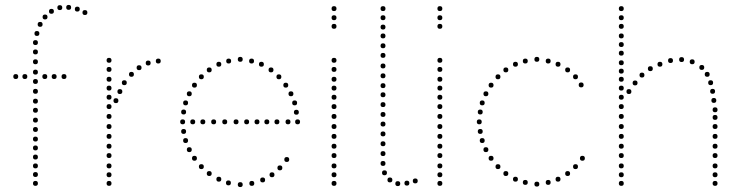

<svg xmlns="http://www.w3.org/2000/svg" viewBox="-20 -755 3015 780"><path d="M124 -180Q114 -180 114 -190Q114 -200 124 -200Q134 -200 134 -190Q134 -180 124 -180ZM124 -144Q114 -144 114 -154Q114 -164 124 -164Q134 -164 134 -154Q134 -144 124 -144ZM124 -107Q114 -107 114 -117Q114 -127 124 -127Q134 -127 134 -117Q134 -107 124 -107ZM124 -71Q114 -71 114 -81Q114 -91 124 -91Q134 -91 134 -81Q134 -71 124 -71ZM124 0Q114 0 114 -10Q114 -20 124 -20Q134 -20 134 -10Q134 0 124 0ZM124 -494Q114 -494 114 -504Q114 -514 124 -514Q134 -514 134 -504Q134 -494 124 -494ZM124 -452Q114 -452 114 -462Q114 -472 124 -472Q134 -472 134 -462Q134 -452 124 -452ZM124 -414Q114 -414 114 -424Q114 -434 124 -434Q134 -434 134 -424Q134 -414 124 -414ZM124 -334Q114 -334 114 -344Q114 -354 124 -354Q134 -354 134 -344Q134 -334 124 -334ZM124 -297Q114 -297 114 -307Q114 -317 124 -317Q134 -317 134 -307Q134 -297 124 -297ZM124 -257Q114 -257 114 -267Q114 -277 124 -277Q134 -277 134 -267Q134 -257 124 -257ZM124 -219Q114 -219 114 -229Q114 -239 124 -239Q134 -239 134 -229Q134 -219 124 -219ZM130 -609Q120 -609 120 -619Q120 -629 130 -629Q140 -629 140 -619Q140 -609 130 -609ZM124 -572Q114 -572 114 -582Q114 -592 124 -592Q134 -592 134 -582Q134 -572 124 -572ZM124 -534Q114 -534 114 -544Q114 -554 124 -554Q134 -554 134 -544Q134 -534 124 -534ZM124 -374Q114 -374 114 -384Q114 -394 124 -394Q134 -394 134 -384Q134 -374 124 -374ZM81 -434Q71 -434 71 -444Q71 -454 81 -454Q91 -454 91 -444Q91 -434 81 -434ZM44 -434Q34 -434 34 -444Q34 -454 44 -454Q54 -454 54 -444Q54 -434 44 -434ZM162 -434Q152 -434 152 -444Q152 -454 162 -454Q172 -454 172 -444Q172 -434 162 -434ZM200 -434Q190 -434 190 -444Q190 -454 200 -454Q210 -454 210 -444Q210 -434 200 -434ZM240 -434Q230 -434 230 -444Q230 -454 240 -454Q250 -454 250 -444Q250 -434 240 -434ZM124 -36Q114 -36 114 -46Q114 -56 124 -56Q134 -56 134 -46Q134 -36 124 -36ZM143 -646Q133 -646 133 -656Q133 -666 143 -666Q153 -666 153 -656Q153 -646 143 -646ZM163 -676Q153 -676 153 -686Q153 -696 163 -696Q173 -696 173 -686Q173 -676 163 -676ZM189 -699Q179 -699 179 -709Q179 -719 189 -719Q199 -719 199 -709Q199 -699 189 -699ZM223 -714Q213 -714 213 -724Q213 -734 223 -734Q233 -734 233 -724Q233 -714 223 -714ZM259 -715Q249 -715 249 -725Q249 -735 259 -735Q269 -735 269 -725Q269 -715 259 -715ZM294 -708Q284 -708 284 -718Q284 -728 294 -728Q304 -728 304 -718Q304 -708 294 -708ZM325 -694Q315 -694 315 -704Q315 -714 325 -714Q335 -714 335 -704Q335 -694 325 -694Z M423 -231Q413 -231 413 -241Q413 -251 423 -251Q433 -251 433 -241Q433 -231 423 -231ZM423 -191Q413 -191 413 -201Q413 -211 423 -211Q433 -211 433 -201Q433 -191 423 -191ZM423 -151Q413 -151 413 -161Q413 -171 423 -171Q433 -171 433 -161Q433 -151 423 -151ZM423 -113Q413 -113 413 -123Q413 -133 423 -133Q433 -133 433 -123Q433 -113 423 -113ZM423 -71Q413 -71 413 -81Q413 -91 423 -91Q433 -91 433 -81Q433 -71 423 -71ZM423 -35Q413 -35 413 -45Q413 -55 423 -55Q433 -55 433 -45Q433 -35 423 -35ZM423 0Q413 0 413 -10Q413 -20 423 -20Q433 -20 433 -10Q433 0 423 0ZM423 -500Q413 -500 413 -510Q413 -520 423 -520Q433 -520 433 -510Q433 -500 423 -500ZM423 -387Q413 -387 413 -397Q413 -407 423 -407Q433 -407 433 -397Q433 -387 423 -387ZM423 -350Q413 -350 413 -360Q413 -370 423 -370Q433 -370 433 -360Q433 -350 423 -350ZM423 -312Q413 -312 413 -322Q413 -332 423 -332Q433 -332 433 -322Q433 -312 423 -312ZM423 -272Q413 -272 413 -282Q413 -292 423 -292Q433 -292 433 -282Q433 -272 423 -272ZM423 -423Q413 -423 413 -433Q413 -443 423 -443Q433 -443 433 -433Q433 -423 423 -423ZM423 -463Q413 -463 413 -473Q413 -483 423 -483Q433 -483 433 -473Q433 -463 423 -463ZM623 -497Q613 -497 613 -507Q613 -517 623 -517Q633 -517 633 -507Q633 -497 623 -497ZM582 -489Q572 -489 572 -499Q572 -509 582 -509Q592 -509 592 -499Q592 -489 582 -489ZM545 -470Q535 -470 535 -480Q535 -490 545 -490Q555 -490 555 -480Q555 -470 545 -470ZM514 -443Q504 -443 504 -453Q504 -463 514 -463Q524 -463 524 -453Q524 -443 514 -443ZM485 -409Q475 -409 475 -419Q475 -429 485 -429Q495 -429 495 -419Q495 -409 485 -409ZM467 -373Q457 -373 457 -383Q457 -393 467 -393Q477 -393 477 -383Q477 -373 467 -373ZM451 -336Q441 -336 441 -346Q441 -356 451 -356Q461 -356 461 -346Q461 -336 451 -336Z M956 -504Q946 -504 946 -514Q946 -524 956 -524Q966 -524 966 -514Q966 -504 956 -504ZM1002 -497Q992 -497 992 -507Q992 -517 1002 -517Q1012 -517 1012 -507Q1012 -497 1002 -497ZM1042 -484Q1032 -484 1032 -494Q1032 -504 1042 -504Q1052 -504 1052 -494Q1052 -484 1042 -484ZM1081 -461Q1071 -461 1071 -471Q1071 -481 1081 -481Q1091 -481 1091 -471Q1091 -461 1081 -461ZM1113 -433Q1103 -433 1103 -443Q1103 -453 1113 -453Q1123 -453 1123 -443Q1123 -433 1113 -433ZM1162 -364Q1152 -364 1152 -374Q1152 -384 1162 -384Q1172 -384 1172 -374Q1172 -364 1162 -364ZM1177 -327Q1167 -327 1167 -337Q1167 -347 1177 -347Q1187 -347 1187 -337Q1187 -327 1177 -327ZM1189 -250Q1179 -250 1179 -260Q1179 -270 1189 -270Q1199 -270 1199 -260Q1199 -250 1189 -250ZM1141 -399Q1131 -399 1131 -409Q1131 -419 1141 -419Q1151 -419 1151 -409Q1151 -399 1141 -399ZM1184 -289Q1174 -289 1174 -299Q1174 -309 1184 -309Q1194 -309 1194 -299Q1194 -289 1184 -289ZM909 -497Q899 -497 899 -507Q899 -517 909 -517Q919 -517 919 -507Q919 -497 909 -497ZM869 -484Q859 -484 859 -494Q859 -504 869 -504Q879 -504 879 -494Q879 -484 869 -484ZM830 -461Q820 -461 820 -471Q820 -481 830 -481Q840 -481 840 -471Q840 -461 830 -461ZM798 -433Q788 -433 788 -443Q788 -453 798 -453Q808 -453 808 -443Q808 -433 798 -433ZM749 -364Q739 -364 739 -374Q739 -384 749 -384Q759 -384 759 -374Q759 -364 749 -364ZM734 -327Q724 -327 724 -337Q724 -347 734 -347Q744 -347 744 -337Q744 -327 734 -327ZM722 -250Q712 -250 712 -260Q712 -270 722 -270Q732 -270 732 -260Q732 -250 722 -250ZM770 -399Q760 -399 760 -409Q760 -419 770 -419Q780 -419 780 -409Q780 -399 770 -399ZM726 -290Q716 -290 716 -300Q716 -310 726 -310Q736 -310 736 -300Q736 -290 726 -290ZM956 -15Q966 -15 966 -5Q966 5 956 5Q946 5 946 -5Q946 -15 956 -15ZM1003 -20Q1013 -20 1013 -10Q1013 0 1003 0Q993 0 993 -10Q993 -20 1003 -20ZM1047 -34Q1057 -34 1057 -24Q1057 -14 1047 -14Q1037 -14 1037 -24Q1037 -34 1047 -34ZM1085 -55Q1095 -55 1095 -45Q1095 -35 1085 -35Q1075 -35 1075 -45Q1075 -55 1085 -55ZM1117 -83Q1127 -83 1127 -73Q1127 -63 1117 -63Q1107 -63 1107 -73Q1107 -83 1117 -83ZM1145 -117Q1155 -117 1155 -107Q1155 -97 1145 -97Q1135 -97 1135 -107Q1135 -117 1145 -117ZM908 -22Q918 -22 918 -12Q918 -2 908 -2Q898 -2 898 -12Q898 -22 908 -22ZM869 -37Q879 -37 879 -27Q879 -17 869 -17Q859 -17 859 -27Q859 -37 869 -37ZM830 -60Q840 -60 840 -50Q840 -40 830 -40Q820 -40 820 -50Q820 -60 830 -60ZM798 -88Q808 -88 808 -78Q808 -68 798 -68Q788 -68 788 -78Q788 -88 798 -88ZM749 -157Q759 -157 759 -147Q759 -137 749 -137Q739 -137 739 -147Q739 -157 749 -157ZM734 -194Q744 -194 744 -184Q744 -174 734 -174Q724 -174 724 -184Q724 -194 734 -194ZM770 -122Q780 -122 780 -112Q780 -102 770 -102Q760 -102 760 -112Q760 -122 770 -122ZM726 -231Q736 -231 736 -221Q736 -211 726 -211Q716 -211 716 -221Q716 -231 726 -231ZM1150 -250Q1140 -250 1140 -260Q1140 -270 1150 -270Q1160 -270 1160 -260Q1160 -250 1150 -250ZM1105 -250Q1095 -250 1095 -260Q1095 -270 1105 -270Q1115 -270 1115 -260Q1115 -250 1105 -250ZM1064 -250Q1054 -250 1054 -260Q1054 -270 1064 -270Q1074 -270 1074 -260Q1074 -250 1064 -250ZM1024 -250Q1014 -250 1014 -260Q1014 -270 1024 -270Q1034 -270 1034 -260Q1034 -250 1024 -250ZM982 -250Q972 -250 972 -260Q972 -270 982 -270Q992 -270 992 -260Q992 -250 982 -250ZM939 -250Q929 -250 929 -260Q929 -270 939 -270Q949 -270 949 -260Q949 -250 939 -250ZM893 -250Q883 -250 883 -260Q883 -270 893 -270Q903 -270 903 -260Q903 -250 893 -250ZM848 -250Q838 -250 838 -260Q838 -270 848 -270Q858 -270 858 -260Q858 -250 848 -250ZM804 -250Q794 -250 794 -260Q794 -270 804 -270Q814 -270 814 -260Q814 -250 804 -250ZM763 -250Q753 -250 753 -260Q753 -270 763 -270Q773 -270 773 -260Q773 -250 763 -250Z M1337 -231Q1327 -231 1327 -241Q1327 -251 1337 -251Q1347 -251 1347 -241Q1347 -231 1337 -231ZM1337 -191Q1327 -191 1327 -201Q1327 -211 1337 -211Q1347 -211 1347 -201Q1347 -191 1337 -191ZM1337 -151Q1327 -151 1327 -161Q1327 -171 1337 -171Q1347 -171 1347 -161Q1347 -151 1337 -151ZM1337 -113Q1327 -113 1327 -123Q1327 -133 1337 -133Q1347 -133 1347 -123Q1347 -113 1337 -113ZM1337 -71Q1327 -71 1327 -81Q1327 -91 1337 -91Q1347 -91 1347 -81Q1347 -71 1337 -71ZM1337 -35Q1327 -35 1327 -45Q1327 -55 1337 -55Q1347 -55 1347 -45Q1347 -35 1337 -35ZM1337 0Q1327 0 1327 -10Q1327 -20 1337 -20Q1347 -20 1347 -10Q1347 0 1337 0ZM1337 -500Q1327 -500 1327 -510Q1327 -520 1337 -520Q1347 -520 1347 -510Q1347 -500 1337 -500ZM1337 -387Q1327 -387 1327 -397Q1327 -407 1337 -407Q1347 -407 1347 -397Q1347 -387 1337 -387ZM1337 -350Q1327 -350 1327 -360Q1327 -370 1337 -370Q1347 -370 1347 -360Q1347 -350 1337 -350ZM1337 -312Q1327 -312 1327 -322Q1327 -332 1337 -332Q1347 -332 1347 -322Q1347 -312 1337 -312ZM1337 -272Q1327 -272 1327 -282Q1327 -292 1337 -292Q1347 -292 1347 -282Q1347 -272 1337 -272ZM1337 -423Q1327 -423 1327 -433Q1327 -443 1337 -443Q1347 -443 1347 -433Q1347 -423 1337 -423ZM1337 -463Q1327 -463 1327 -473Q1327 -483 1337 -483Q1347 -483 1347 -473Q1347 -463 1337 -463ZM1337 -710Q1327 -710 1327 -720Q1327 -730 1337 -730Q1347 -730 1347 -720Q1347 -710 1337 -710ZM1337 -638Q1327 -638 1327 -648Q1327 -658 1337 -658Q1347 -658 1347 -648Q1347 -638 1337 -638ZM1337 -673Q1327 -673 1327 -683Q1327 -693 1337 -693Q1347 -693 1347 -683Q1347 -673 1337 -673Z M1667 -10Q1657 -10 1657 -20Q1657 -30 1667 -30Q1677 -30 1677 -20Q1677 -10 1667 -10ZM1536 -241Q1526 -241 1526 -251Q1526 -261 1536 -261Q1546 -261 1546 -251Q1546 -241 1536 -241ZM1536 -201Q1526 -201 1526 -211Q1526 -221 1536 -221Q1546 -221 1546 -211Q1546 -201 1536 -201ZM1536 -161Q1526 -161 1526 -171Q1526 -181 1536 -181Q1546 -181 1546 -171Q1546 -161 1536 -161ZM1536 -121Q1526 -121 1526 -131Q1526 -141 1536 -141Q1546 -141 1546 -131Q1546 -121 1536 -121ZM1536 -81Q1526 -81 1526 -91Q1526 -101 1536 -101Q1546 -101 1546 -91Q1546 -81 1536 -81ZM1542 -43Q1532 -43 1532 -53Q1532 -63 1542 -63Q1552 -63 1552 -53Q1552 -43 1542 -43ZM1564 -14Q1554 -14 1554 -24Q1554 -34 1564 -34Q1574 -34 1574 -24Q1574 -14 1564 -14ZM1536 -559Q1526 -559 1526 -569Q1526 -579 1536 -579Q1546 -579 1546 -569Q1546 -559 1536 -559ZM1536 -520Q1526 -520 1526 -530Q1526 -540 1536 -540Q1546 -540 1546 -530Q1546 -520 1536 -520ZM1536 -477Q1526 -477 1526 -487Q1526 -497 1536 -497Q1546 -497 1546 -487Q1546 -477 1536 -477ZM1536 -397Q1526 -397 1526 -407Q1526 -417 1536 -417Q1546 -417 1546 -407Q1546 -397 1536 -397ZM1536 -360Q1526 -360 1526 -370Q1526 -380 1536 -380Q1546 -380 1546 -370Q1546 -360 1536 -360ZM1536 -320Q1526 -320 1526 -330Q1526 -340 1536 -340Q1546 -340 1546 -330Q1546 -320 1536 -320ZM1536 -280Q1526 -280 1526 -290Q1526 -300 1536 -300Q1546 -300 1546 -290Q1546 -280 1536 -280ZM1536 -710Q1526 -710 1526 -720Q1526 -730 1536 -730Q1546 -730 1546 -720Q1546 -710 1536 -710ZM1536 -673Q1526 -673 1526 -683Q1526 -693 1536 -693Q1546 -693 1546 -683Q1546 -673 1536 -673ZM1536 -635Q1526 -635 1526 -645Q1526 -655 1536 -655Q1546 -655 1546 -645Q1546 -635 1536 -635ZM1536 -599Q1526 -599 1526 -609Q1526 -619 1536 -619Q1546 -619 1546 -609Q1546 -599 1536 -599ZM1536 -437Q1526 -437 1526 -447Q1526 -457 1536 -457Q1546 -457 1546 -447Q1546 -437 1536 -437ZM1596 1Q1586 1 1586 -9Q1586 -19 1596 -19Q1606 -19 1606 -9Q1606 1 1596 1ZM1633 -1Q1623 -1 1623 -11Q1623 -21 1633 -21Q1643 -21 1643 -11Q1643 -1 1633 -1Z M1767 -231Q1757 -231 1757 -241Q1757 -251 1767 -251Q1777 -251 1777 -241Q1777 -231 1767 -231ZM1767 -191Q1757 -191 1757 -201Q1757 -211 1767 -211Q1777 -211 1777 -201Q1777 -191 1767 -191ZM1767 -151Q1757 -151 1757 -161Q1757 -171 1767 -171Q1777 -171 1777 -161Q1777 -151 1767 -151ZM1767 -113Q1757 -113 1757 -123Q1757 -133 1767 -133Q1777 -133 1777 -123Q1777 -113 1767 -113ZM1767 -71Q1757 -71 1757 -81Q1757 -91 1767 -91Q1777 -91 1777 -81Q1777 -71 1767 -71ZM1767 -35Q1757 -35 1757 -45Q1757 -55 1767 -55Q1777 -55 1777 -45Q1777 -35 1767 -35ZM1767 0Q1757 0 1757 -10Q1757 -20 1767 -20Q1777 -20 1777 -10Q1777 0 1767 0ZM1767 -500Q1757 -500 1757 -510Q1757 -520 1767 -520Q1777 -520 1777 -510Q1777 -500 1767 -500ZM1767 -387Q1757 -387 1757 -397Q1757 -407 1767 -407Q1777 -407 1777 -397Q1777 -387 1767 -387ZM1767 -350Q1757 -350 1757 -360Q1757 -370 1767 -370Q1777 -370 1777 -360Q1777 -350 1767 -350ZM1767 -312Q1757 -312 1757 -322Q1757 -332 1767 -332Q1777 -332 1777 -322Q1777 -312 1767 -312ZM1767 -272Q1757 -272 1757 -282Q1757 -292 1767 -292Q1777 -292 1777 -282Q1777 -272 1767 -272ZM1767 -423Q1757 -423 1757 -433Q1757 -443 1767 -443Q1777 -443 1777 -433Q1777 -423 1767 -423ZM1767 -463Q1757 -463 1757 -473Q1757 -483 1767 -483Q1777 -483 1777 -473Q1777 -463 1767 -463ZM1767 -710Q1757 -710 1757 -720Q1757 -730 1767 -730Q1777 -730 1777 -720Q1777 -710 1767 -710ZM1767 -638Q1757 -638 1757 -648Q1757 -658 1767 -658Q1777 -658 1777 -648Q1777 -638 1767 -638ZM1767 -673Q1757 -673 1757 -683Q1757 -693 1767 -693Q1777 -693 1777 -683Q1777 -673 1767 -673Z M2161 -504Q2151 -504 2151 -514Q2151 -524 2161 -524Q2171 -524 2171 -514Q2171 -504 2161 -504ZM2207 -497Q2197 -497 2197 -507Q2197 -517 2207 -517Q2217 -517 2217 -507Q2217 -497 2207 -497ZM2247 -484Q2237 -484 2237 -494Q2237 -504 2247 -504Q2257 -504 2257 -494Q2257 -484 2247 -484ZM2286 -461Q2276 -461 2276 -471Q2276 -481 2286 -481Q2296 -481 2296 -471Q2296 -461 2286 -461ZM2318 -433Q2308 -433 2308 -443Q2308 -453 2318 -453Q2328 -453 2328 -443Q2328 -433 2318 -433ZM2341 -400Q2331 -400 2331 -410Q2331 -420 2341 -420Q2351 -420 2351 -410Q2351 -400 2341 -400ZM2114 -497Q2104 -497 2104 -507Q2104 -517 2114 -517Q2124 -517 2124 -507Q2124 -497 2114 -497ZM2074 -484Q2064 -484 2064 -494Q2064 -504 2074 -504Q2084 -504 2084 -494Q2084 -484 2074 -484ZM2035 -461Q2025 -461 2025 -471Q2025 -481 2035 -481Q2045 -481 2045 -471Q2045 -461 2035 -461ZM2003 -433Q1993 -433 1993 -443Q1993 -453 2003 -453Q2013 -453 2013 -443Q2013 -433 2003 -433ZM1954 -364Q1944 -364 1944 -374Q1944 -384 1954 -384Q1964 -384 1964 -374Q1964 -364 1954 -364ZM1939 -327Q1929 -327 1929 -337Q1929 -347 1939 -347Q1949 -347 1949 -337Q1949 -327 1939 -327ZM1927 -250Q1917 -250 1917 -260Q1917 -270 1927 -270Q1937 -270 1937 -260Q1937 -250 1927 -250ZM1975 -399Q1965 -399 1965 -409Q1965 -419 1975 -419Q1985 -419 1985 -409Q1985 -399 1975 -399ZM1931 -290Q1921 -290 1921 -300Q1921 -310 1931 -310Q1941 -310 1941 -300Q1941 -290 1931 -290ZM2161 -17Q2171 -17 2171 -7Q2171 3 2161 3Q2151 3 2151 -7Q2151 -17 2161 -17ZM2207 -24Q2217 -24 2217 -14Q2217 -4 2207 -4Q2197 -4 2197 -14Q2197 -24 2207 -24ZM2247 -37Q2257 -37 2257 -27Q2257 -17 2247 -17Q2237 -17 2237 -27Q2237 -37 2247 -37ZM2286 -60Q2296 -60 2296 -50Q2296 -40 2286 -40Q2276 -40 2276 -50Q2276 -60 2286 -60ZM2318 -88Q2328 -88 2328 -78Q2328 -68 2318 -68Q2308 -68 2308 -78Q2308 -88 2318 -88ZM2346 -122Q2356 -122 2356 -112Q2356 -102 2346 -102Q2336 -102 2336 -112Q2336 -122 2346 -122ZM2114 -24Q2124 -24 2124 -14Q2124 -4 2114 -4Q2104 -4 2104 -14Q2104 -24 2114 -24ZM2074 -37Q2084 -37 2084 -27Q2084 -17 2074 -17Q2064 -17 2064 -27Q2064 -37 2074 -37ZM2035 -60Q2045 -60 2045 -50Q2045 -40 2035 -40Q2025 -40 2025 -50Q2025 -60 2035 -60ZM2003 -88Q2013 -88 2013 -78Q2013 -68 2003 -68Q1993 -68 1993 -78Q1993 -88 2003 -88ZM1954 -157Q1964 -157 1964 -147Q1964 -137 1954 -137Q1944 -137 1944 -147Q1944 -157 1954 -157ZM1939 -194Q1949 -194 1949 -184Q1949 -174 1939 -174Q1929 -174 1929 -184Q1929 -194 1939 -194ZM1975 -122Q1985 -122 1985 -112Q1985 -102 1975 -102Q1965 -102 1965 -112Q1965 -122 1975 -122ZM1931 -231Q1941 -231 1941 -221Q1941 -211 1931 -211Q1921 -211 1921 -221Q1921 -231 1931 -231Z M2504 -231Q2494 -231 2494 -241Q2494 -251 2504 -251Q2514 -251 2514 -241Q2514 -231 2504 -231ZM2504 -191Q2494 -191 2494 -201Q2494 -211 2504 -211Q2514 -211 2514 -201Q2514 -191 2504 -191ZM2504 -151Q2494 -151 2494 -161Q2494 -171 2504 -171Q2514 -171 2514 -161Q2514 -151 2504 -151ZM2504 -113Q2494 -113 2494 -123Q2494 -133 2504 -133Q2514 -133 2514 -123Q2514 -113 2504 -113ZM2504 -71Q2494 -71 2494 -81Q2494 -91 2504 -91Q2514 -91 2514 -81Q2514 -71 2504 -71ZM2504 -35Q2494 -35 2494 -45Q2494 -55 2504 -55Q2514 -55 2514 -45Q2514 -35 2504 -35ZM2504 0Q2494 0 2494 -10Q2494 -20 2504 -20Q2514 -20 2514 -10Q2514 0 2504 0ZM2504 -490Q2494 -490 2494 -500Q2494 -510 2504 -510Q2514 -510 2514 -500Q2514 -490 2504 -490ZM2504 -387Q2494 -387 2494 -397Q2494 -407 2504 -407Q2514 -407 2514 -397Q2514 -387 2504 -387ZM2504 -350Q2494 -350 2494 -360Q2494 -370 2504 -370Q2514 -370 2514 -360Q2514 -350 2504 -350ZM2504 -312Q2494 -312 2494 -322Q2494 -332 2504 -332Q2514 -332 2514 -322Q2514 -312 2504 -312ZM2504 -272Q2494 -272 2494 -282Q2494 -292 2504 -292Q2514 -292 2514 -282Q2514 -272 2504 -272ZM2504 -423Q2494 -423 2494 -433Q2494 -443 2504 -443Q2514 -443 2514 -433Q2514 -423 2504 -423ZM2504 -456Q2494 -456 2494 -466Q2494 -476 2504 -476Q2514 -476 2514 -466Q2514 -456 2504 -456ZM2885 -231Q2875 -231 2875 -241Q2875 -251 2885 -251Q2895 -251 2895 -241Q2895 -231 2885 -231ZM2885 -191Q2875 -191 2875 -201Q2875 -211 2885 -211Q2895 -211 2895 -201Q2895 -191 2885 -191ZM2885 -151Q2875 -151 2875 -161Q2875 -171 2885 -171Q2895 -171 2895 -161Q2895 -151 2885 -151ZM2885 -113Q2875 -113 2875 -123Q2875 -133 2885 -133Q2895 -133 2895 -123Q2895 -113 2885 -113ZM2885 -71Q2875 -71 2875 -81Q2875 -91 2885 -91Q2895 -91 2895 -81Q2895 -71 2885 -71ZM2885 -35Q2875 -35 2875 -45Q2875 -55 2885 -55Q2895 -55 2895 -45Q2895 -35 2885 -35ZM2885 0Q2875 0 2875 -10Q2875 -20 2885 -20Q2895 -20 2895 -10Q2895 0 2885 0ZM2704 -499Q2694 -499 2694 -509Q2694 -519 2704 -519Q2714 -519 2714 -509Q2714 -499 2704 -499ZM2749 -503Q2739 -503 2739 -513Q2739 -523 2749 -523Q2759 -523 2759 -513Q2759 -503 2749 -503ZM2792 -494Q2782 -494 2782 -504Q2782 -514 2792 -514Q2802 -514 2802 -504Q2802 -494 2792 -494ZM2831 -471Q2821 -471 2821 -481Q2821 -491 2831 -491Q2841 -491 2841 -481Q2841 -471 2831 -471ZM2853 -443Q2843 -443 2843 -453Q2843 -463 2853 -463Q2863 -463 2863 -453Q2863 -443 2853 -443ZM2875 -374Q2865 -374 2865 -384Q2865 -394 2875 -394Q2885 -394 2885 -384Q2885 -374 2875 -374ZM2880 -337Q2870 -337 2870 -347Q2870 -357 2880 -357Q2890 -357 2890 -347Q2890 -337 2880 -337ZM2867 -409Q2857 -409 2857 -419Q2857 -429 2867 -429Q2877 -429 2877 -419Q2877 -409 2867 -409ZM2885 -299Q2875 -299 2875 -309Q2875 -319 2885 -319Q2895 -319 2895 -309Q2895 -299 2885 -299ZM2661 -484Q2651 -484 2651 -494Q2651 -504 2661 -504Q2671 -504 2671 -494Q2671 -484 2661 -484ZM2885 -268Q2875 -268 2875 -278Q2875 -288 2885 -288Q2895 -288 2895 -278Q2895 -268 2885 -268ZM2622 -466Q2612 -466 2612 -476Q2612 -486 2622 -486Q2632 -486 2632 -476Q2632 -466 2622 -466ZM2588 -440Q2578 -440 2578 -450Q2578 -460 2588 -460Q2598 -460 2598 -450Q2598 -440 2588 -440ZM2560 -408Q2550 -408 2550 -418Q2550 -428 2560 -428Q2570 -428 2570 -418Q2570 -408 2560 -408ZM2535 -373Q2525 -373 2525 -383Q2525 -393 2535 -393Q2545 -393 2545 -383Q2545 -373 2535 -373ZM2504 -564Q2494 -564 2494 -574Q2494 -584 2504 -584Q2514 -584 2514 -574Q2514 -564 2504 -564ZM2504 -529Q2494 -529 2494 -539Q2494 -549 2504 -549Q2514 -549 2514 -539Q2514 -529 2504 -529ZM2504 -710Q2494 -710 2494 -720Q2494 -730 2504 -730Q2514 -730 2514 -720Q2514 -710 2504 -710ZM2504 -673Q2494 -673 2494 -683Q2494 -693 2504 -693Q2514 -693 2514 -683Q2514 -673 2504 -673ZM2504 -638Q2494 -638 2494 -648Q2494 -658 2504 -658Q2514 -658 2514 -648Q2514 -638 2504 -638ZM2504 -599Q2494 -599 2494 -609Q2494 -619 2504 -619Q2514 -619 2514 -609Q2514 -599 2504 -599Z"/></svg>

Font: Raleway Dots 
Style: Regular
Weight: 400
Version: Version 1.000